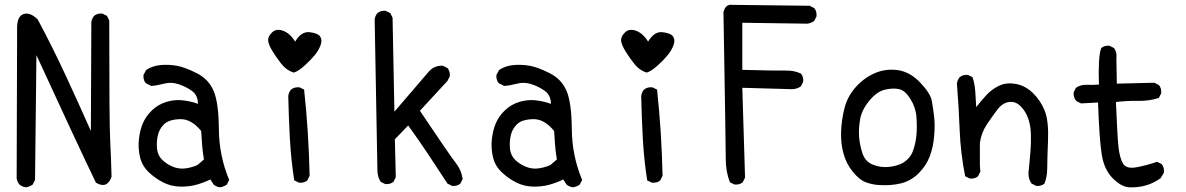

<svg xmlns="http://www.w3.org/2000/svg" viewBox="-20 -794 5040 816"><path d="M89.8 2Q74.2 0 62.5 -9.8Q52.7 -21.5 50.8 -37.1L52.7 -668Q50.8 -723.6 79.1 -733.9Q107.4 -744.1 140.6 -710.9Q203.1 -593.8 258.3 -475.1Q313.5 -356.4 366.2 -237.3L368.2 -699.2Q370.1 -714.8 379.9 -726.6Q393.6 -738.3 415 -736.3L434.6 -726.6L444.3 -707Q444.3 -274.4 448.2 -198.2Q452.1 -122.1 454.1 -43Q435.5 10.7 387.7 -17.6Q315.4 -167 134.8 -559.6L128.9 -29.3L119.1 -9.8Q105.5 0 89.8 2Z M915 2Q899.4 0 887.7 -9.8L874 -31.2Q840.8 -15.6 810.5 -7.8Q780.3 0 743.7 -1Q707 -2 673.8 -18.6Q640.6 -35.2 612.3 -62Q584 -88.9 575.2 -126Q566.4 -163.1 570.3 -201.2Q574.2 -239.3 586.9 -269.5Q599.6 -299.8 626 -325.2Q652.3 -350.6 688.5 -361.3Q724.6 -372.1 760.7 -367.2Q796.9 -362.3 821.3 -352.5Q821.3 -389.6 794.9 -408.2Q768.6 -426.8 737.8 -436.5Q707 -446.3 677.7 -438.5Q648.4 -430.7 623 -428.7L599.6 -440.4Q587.9 -454.1 589.8 -475.6L601.6 -497.1Q628.9 -514.6 663.1 -517.6Q697.3 -520.5 731 -514.6Q764.6 -508.8 815.4 -483.4Q866.2 -458 887.7 -408.2Q909.2 -358.4 910.2 -245.1Q911.1 -131.8 954.1 -29.3L944.3 -9.8Q930.7 0 915 2ZM819.3 -92.8 846.7 -116.2Q840.8 -151.4 838.9 -179.7Q836.9 -208 835 -237.3Q793 -289.1 745.1 -287.6Q697.3 -286.1 676.8 -265.6Q656.2 -245.1 650.4 -216.8Q644.5 -188.5 647.5 -161.1Q650.4 -133.8 668.9 -115.2Q687.5 -96.7 714.8 -85.4Q742.2 -74.2 770.5 -78.6Q798.8 -83 819.3 -92.8Z M1251 -17.6 1230.5 -27.3Q1216.8 -116.2 1211.9 -206.1Q1207 -295.9 1205.1 -385.7Q1207 -401.4 1216.8 -413.1Q1230.5 -424.8 1252.9 -422.9L1272.5 -413.1Q1282.2 -323.2 1288.1 -231.4Q1293.9 -139.6 1295.9 -46.9L1286.1 -27.3Q1272.5 -15.6 1251 -17.6ZM1228.5 -485.4Q1197.3 -495.1 1175.8 -522.5Q1154.3 -549.8 1137.7 -577.1Q1121.1 -604.5 1119.6 -621.6Q1118.2 -638.7 1136.2 -656.2Q1154.3 -673.8 1183.6 -663.1Q1212.9 -652.3 1234.4 -617.2Q1260.7 -661.1 1295.4 -657.2Q1330.1 -653.3 1340.3 -639.2Q1350.6 -625 1342.8 -603Q1335 -581.1 1318.4 -560.5Q1301.8 -540 1274.9 -515.6Q1248 -491.2 1228.5 -485.4Z M1901.4 -3.9 1881.8 -13.7Q1840.8 -76.2 1799.8 -138.2Q1758.8 -200.2 1714.8 -260.7L1658.2 -202.1L1662.1 -41L1652.3 -21.5Q1638.7 -9.8 1617.2 -11.7L1597.7 -21.5Q1584 -43 1584 -70.8Q1584 -98.6 1572.3 -710.9Q1574.2 -726.6 1584 -738.3Q1597.7 -750 1619.1 -748L1638.7 -738.3L1648.4 -718.8L1656.2 -319.3L1803.7 -491.2Q1827.1 -516.6 1862.3 -514.6L1881.8 -504.9Q1893.6 -491.2 1891.6 -469.7L1881.8 -450.2L1764.6 -323.2Q1891.6 -133.8 1916 -103Q1940.4 -72.3 1946.3 -33.2L1936.5 -13.7Q1922.9 -2 1901.4 -3.9Z M2415 2Q2399.4 0 2387.7 -9.8L2374 -31.2Q2340.8 -15.6 2310.5 -7.8Q2280.3 0 2243.7 -1Q2207 -2 2173.8 -18.6Q2140.6 -35.2 2112.3 -62Q2084 -88.9 2075.2 -126Q2066.4 -163.1 2070.3 -201.2Q2074.2 -239.3 2086.9 -269.5Q2099.6 -299.8 2126 -325.2Q2152.3 -350.6 2188.5 -361.3Q2224.6 -372.1 2260.7 -367.2Q2296.9 -362.3 2321.3 -352.5Q2321.3 -389.6 2294.9 -408.2Q2268.6 -426.8 2237.8 -436.5Q2207 -446.3 2177.7 -438.5Q2148.4 -430.7 2123 -428.7L2099.6 -440.4Q2087.9 -454.1 2089.8 -475.6L2101.6 -497.1Q2128.9 -514.6 2163.1 -517.6Q2197.3 -520.5 2231 -514.6Q2264.6 -508.8 2315.4 -483.4Q2366.2 -458 2387.7 -408.2Q2409.2 -358.4 2410.2 -245.1Q2411.1 -131.8 2454.1 -29.3L2444.3 -9.8Q2430.7 0 2415 2ZM2319.3 -92.8 2346.7 -116.2Q2340.8 -151.4 2338.9 -179.7Q2336.9 -208 2335 -237.3Q2293 -289.1 2245.1 -287.6Q2197.3 -286.1 2176.8 -265.6Q2156.2 -245.1 2150.4 -216.8Q2144.5 -188.5 2147.5 -161.1Q2150.4 -133.8 2168.9 -115.2Q2187.5 -96.7 2214.8 -85.4Q2242.2 -74.2 2270.5 -78.6Q2298.8 -83 2319.3 -92.8Z M2751 -17.6 2730.5 -27.3Q2716.8 -116.2 2711.9 -206.1Q2707 -295.9 2705.1 -385.7Q2707 -401.4 2716.8 -413.1Q2730.5 -424.8 2752.9 -422.9L2772.5 -413.1Q2782.2 -323.2 2788.1 -231.4Q2793.9 -139.6 2795.9 -46.9L2786.1 -27.3Q2772.5 -15.6 2751 -17.6ZM2728.5 -485.4Q2697.3 -495.1 2675.8 -522.5Q2654.3 -549.8 2637.7 -577.1Q2621.1 -604.5 2619.6 -621.6Q2618.2 -638.7 2636.2 -656.2Q2654.3 -673.8 2683.6 -663.1Q2712.9 -652.3 2734.4 -617.2Q2760.7 -661.1 2795.4 -657.2Q2830.1 -653.3 2840.3 -639.2Q2850.6 -625 2842.8 -603Q2835 -581.1 2818.4 -560.5Q2801.8 -540 2774.9 -515.6Q2748 -491.2 2728.5 -485.4Z M3101.6 -9.8 3082 -19.5Q3064.5 -64.5 3064.5 -117.7Q3064.5 -170.9 3054.7 -742.2Q3063.5 -777.3 3091.8 -773.4L3420.9 -769.5L3440.4 -759.8Q3452.1 -746.1 3450.2 -724.6L3440.4 -705.1Q3426.8 -695.3 3411.1 -693.4L3134.8 -697.3V-497.1Q3284.2 -493.2 3319.3 -494.1Q3354.5 -495.1 3383.8 -481.4Q3395.5 -467.8 3393.6 -446.3L3383.8 -426.8Q3366.2 -415 3344.7 -415L3134.8 -420.9L3146.5 -39.1L3136.7 -19.5Q3123 -7.8 3101.6 -9.8Z M3712.9 -7.8Q3685.5 -9.8 3659.2 -19.5Q3632.8 -29.3 3604.5 -64Q3576.2 -98.6 3564.5 -142.6Q3552.7 -186.5 3554.7 -235.4Q3556.6 -284.2 3568.8 -333.5Q3581.1 -382.8 3615.7 -422.4Q3650.4 -461.9 3696.3 -482.4Q3742.2 -502.9 3794.4 -496.1Q3846.7 -489.3 3890.6 -443.4Q3934.6 -397.5 3940.4 -364.3Q3946.3 -331.1 3950.2 -296.9Q3954.1 -262.7 3950.2 -215.8Q3946.3 -168.9 3931.6 -129.9Q3917 -90.8 3884.8 -58.1Q3852.5 -25.4 3808.6 -14.6Q3764.6 -3.9 3712.9 -7.8ZM3815.4 -100.6Q3848.6 -120.1 3860.4 -153.3Q3872.1 -186.5 3875 -220.7Q3877.9 -254.9 3875 -295.9Q3872.1 -336.9 3849.6 -373Q3827.1 -409.2 3801.8 -415Q3776.4 -420.9 3741.7 -413.1Q3707 -405.3 3674.8 -366.2Q3642.6 -327.1 3635.7 -288.1Q3628.9 -249 3630.9 -215.8Q3632.8 -182.6 3644.5 -145Q3656.2 -107.4 3689.5 -94.2Q3722.7 -81.1 3756.8 -84.5Q3791 -87.9 3815.4 -100.6Z M4383.8 -3.9 4364.3 -13.7Q4346.7 -39.1 4352.5 -72.3Q4356.4 -112.3 4359.4 -149.4Q4362.3 -186.5 4361.3 -223.6Q4360.4 -260.7 4349.6 -291Q4338.9 -321.3 4317.4 -342.8Q4295.9 -364.3 4268.1 -360.4Q4240.2 -356.4 4218.8 -328.1Q4197.3 -299.8 4173.8 -264.6Q4150.4 -229.5 4144.5 -186.5V-90.8L4146.5 -64.5L4136.7 -44.9Q4123 -33.2 4101.6 -35.2L4082 -44.9Q4062.5 -141.6 4058.6 -241.2Q4054.7 -340.8 4046.9 -438.5Q4048.8 -454.1 4058.6 -465.8Q4072.3 -477.5 4093.8 -475.6L4113.3 -465.8Q4123 -436.5 4125 -404.3Q4127 -372.1 4128.9 -338.9Q4150.4 -366.2 4171.9 -389.6Q4193.4 -413.1 4224.1 -428.7Q4254.9 -444.3 4295.9 -437.5Q4336.9 -430.7 4370.1 -398.4Q4403.3 -366.2 4420.4 -322.3Q4437.5 -278.3 4434.1 -196.3Q4430.7 -114.3 4430.7 -78.6Q4430.7 -43 4418.9 -13.7Q4405.3 -2 4383.8 -3.9Z M4776.4 2Q4742.2 -2 4707 -38.6Q4671.9 -75.2 4662.1 -138.7Q4652.3 -202.1 4646.5 -358.4L4574.2 -354.5L4554.7 -364.3Q4541 -379.9 4543 -401.4L4552.7 -420.9Q4572.3 -434.6 4598.6 -433.6Q4625 -432.6 4650.4 -434.6Q4646.5 -553.7 4660.2 -589.8Q4673.8 -601.6 4695.3 -599.6L4714.8 -589.8Q4728.5 -570.3 4724.6 -543.9L4726.6 -438.5L4885.7 -442.4L4905.3 -432.6Q4917 -418.9 4915 -397.5L4905.3 -377.9Q4864.3 -364.3 4816.4 -365.2Q4768.6 -366.2 4722.7 -360.4Q4728.5 -217.8 4733.4 -170.9Q4738.3 -124 4752.4 -99.6Q4766.6 -75.2 4809.6 -83Q4852.5 -90.8 4897.5 -106.4L4917 -96.7Q4928.7 -83 4926.8 -60.5L4913.1 -37.1Q4883.8 -15.6 4849.6 -5.9Q4815.4 3.9 4776.4 2Z"/></svg>

Font: NaikaiFont
Style: Regular-Lite
Weight: 400
Version: Version 1.67